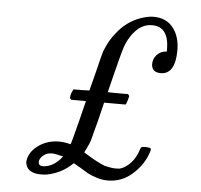

<svg xmlns="http://www.w3.org/2000/svg" viewBox="-52 -768 873 833"><g transform="rotate(5 384.5 -351.5)"><path d="M253 -332Q253 -350 265 -370H300L334 -371L355 -453Q374 -532 379 -546Q398 -595 425 -627Q466 -681 528 -703Q561 -714 583 -714Q639 -714 669 -676Q699 -638 699 -578Q699 -473 635 -473Q597 -473 595 -508Q595 -532 610.5 -549Q626 -566 648 -568L654 -569V-576Q654 -677 581 -677Q539 -677 508 -643Q477 -609 463 -561Q460 -554 437 -463.5Q414 -373 414 -371Q414 -370 458 -370H502Q508 -364 508 -362Q508 -359 503.5 -343.5Q499 -328 498 -327L495 -324H402L382 -241Q377 -224 372 -204Q367 -184 365 -176.5Q363 -169 360 -158.5Q357 -148 353.5 -140Q350 -132 344 -120Q340 -112 337.5 -106.5Q335 -101 336 -101Q344 -96 354 -90Q398 -63 429 -51Q459 -44 476 -44Q491 -44 495 -45Q520 -52 542 -76Q564 -100 574 -133Q578 -144 580.5 -146Q583 -148 598 -148Q622 -148 622 -140Q622 -138 620 -130Q602 -73 555 -31Q508 11 447 11Q422 11 397.5 3Q373 -5 359.5 -12.5Q346 -20 317 -38L294 -51Q248 -5 183 8Q174 10 155 10Q108 10 93 -19Q88 -31 88 -39Q88 -42 90 -52Q99 -88 136.5 -113.5Q174 -139 224 -139Q242 -139 264 -134Q266 -133 268 -132.5Q270 -132 272 -132H273Q275 -133 302 -239L323 -324H259Q253 -330 253 -332ZM245 -76Q211 -85 195 -85Q174 -85 158 -71.5Q142 -58 142 -42Q142 -26 163 -26Q210 -29 245 -76Z"/></g></svg>

Font: KaTeX_Main
Style: Italic
Weight: 400
Version: Version 1.1; ttfautohint (v1.3)